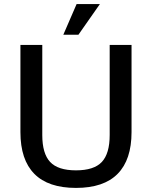

<svg xmlns="http://www.w3.org/2000/svg" viewBox="-20 -910 744 940"><path d="M80 -263V-690H187V-249Q187 -158 225.5 -117Q264 -76 352 -76Q440 -76 478.5 -117Q517 -158 517 -249V-690H624V-263Q624 -128 556 -59Q488 10 352 10Q216 10 148 -59Q80 -128 80 -263ZM355 -890H469L364 -740H290Z"/></svg>

Font: Mozilla Text BETA Medium
Style: Regular
Weight: 500
Designer: Studio DRAMA
Foundry: Studio DRAMA
Version: Version 0.100